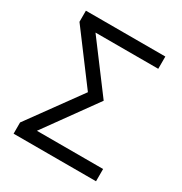

<svg xmlns="http://www.w3.org/2000/svg" viewBox="-165 -821 892 942"><g transform="rotate(30 281.5 -350.0)"><path d="M45 0V-63.5L259 -358.5L50.5 -637V-700H500.5V-630.5H145L347 -361L137 -69.5H512V0Z"/></g></svg>

Font: Geologica Cursive ExtraLight
Style: Regular
Weight: 250
Designer: Sindre Bremnes, Frode Helland
Foundry: Monokrom Skriftforlag AS
Version: Version 1.010;gftools[0.9.28]